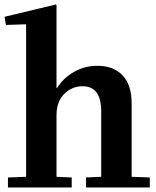

<svg xmlns="http://www.w3.org/2000/svg" viewBox="-26 -826 689 846"><path d="M223 -47 290 -44V0H9V-44L89 -47V-717L87 -719L0 -716L-6 -752L219 -806L223 -804V-438H225Q253 -482 299.5 -509Q346 -536 404 -536Q474 -536 514 -494Q554 -452 554 -371V-47L634 -44V0H353V-44L420 -47V-335Q420 -446 338 -446Q291 -446 257 -412Q223 -378 223 -318Z"/></svg>

Font: Minipax
Style: Bold
Weight: 600
Designer: Raphaël Ronot, Igor Stepanchenko (Cyrillic)
Foundry: steppetype
Version: Version 1.002